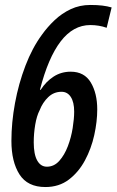

<svg xmlns="http://www.w3.org/2000/svg" viewBox="-20 -744 470 774"><path d="M163 10Q91 10 58.5 -41Q26 -92 26 -176Q26 -250 40.5 -328.5Q55 -407 82.5 -479Q110 -551 149 -604Q171 -635 200 -662.5Q229 -690 265 -707Q301 -724 344 -724Q372 -724 392.5 -721.5Q413 -719 430 -714L410 -632Q379 -643 344 -643Q275 -643 224.5 -577Q174 -511 141 -382H144Q166 -416 196.5 -435.5Q227 -455 265 -455Q320 -455 346 -411.5Q372 -368 372 -303Q372 -254 360 -199.5Q348 -145 322.5 -97.5Q297 -50 257.5 -20Q218 10 163 10ZM169 -72Q198 -72 219 -95.5Q240 -119 253.5 -154.5Q267 -190 273 -228Q279 -266 279 -294Q279 -332 265.5 -353Q252 -374 228 -374Q197 -374 174.5 -352.5Q152 -331 140 -300Q128 -277 122 -241.5Q116 -206 116 -170Q116 -122 130 -97Q144 -72 169 -72Z"/></svg>

Font: Noto Sans ExtraCondensed Medium
Style: Italic
Weight: 500
Width: 2
Italic angle: -12°
Designer: Monotype Design Team
Foundry: Monotype Imaging Inc.
Version: Version 2.013; ttfautohint (v1.8.4.7-5d5b)